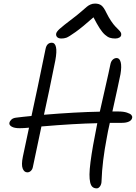

<svg xmlns="http://www.w3.org/2000/svg" viewBox="-20 -996 756 1066"><path d="M320.8 -782.2Q304.7 -782.2 297.1 -790.3Q289.6 -798.3 292 -810.1Q294.4 -820.3 310.8 -835.4Q327.1 -850.6 388.2 -897Q410.2 -913.6 431.6 -932.1Q453.1 -950.7 461.9 -958.3Q470.7 -965.8 482.2 -970.9Q493.7 -976.1 507.8 -976.1Q529.8 -976.1 543.2 -965.6Q556.6 -955.1 570.8 -924.8Q583 -899.9 596.7 -879.6Q610.4 -859.4 620.4 -849.1Q630.4 -838.9 638.9 -830.3Q647.5 -821.8 650.9 -815.2Q654.3 -808.6 652.8 -800.8Q651.4 -792.5 642.3 -787.4Q633.3 -782.2 620.1 -782.2Q602.5 -782.2 589.8 -786.4Q577.1 -790.5 562.7 -803.2Q548.3 -815.9 533.4 -838.9Q518.6 -861.8 499 -899.9Q438 -845.7 399.7 -818.4Q361.3 -791 348.4 -786.6Q335.4 -782.2 320.8 -782.2ZM131.8 -39.1Q114.3 -39.1 106 -60.1Q97.7 -81.1 106.9 -126Q138.2 -274.4 141.1 -287.1Q111.3 -284.2 88.9 -284.2Q59.6 -284.2 44.7 -293Q29.8 -301.8 32.2 -314Q34.7 -324.2 43.7 -332.5Q52.7 -340.8 69.8 -342.8Q78.6 -343.8 108.6 -347.4Q138.7 -351.1 154.8 -352.1Q186 -493.7 232.9 -724.1Q239.7 -758.8 268.1 -758.8Q285.2 -758.8 290.8 -734.6Q296.4 -710.4 287.1 -660.2Q250 -475.1 224.1 -358.9Q399.4 -373.5 534.2 -376Q544.4 -422.9 565.2 -512.9Q585.9 -603 592.8 -638.2Q596.2 -655.8 606 -664.8Q615.7 -673.8 627.9 -673.8Q644 -673.8 650.1 -650.6Q656.2 -627.4 648.9 -584Q636.2 -521.5 604 -377H637.2Q666 -377 684.8 -370.8Q703.6 -364.7 709.5 -357.4Q715.3 -350.1 713.9 -342.8Q711.9 -329.1 696.8 -321.5Q681.6 -314 657.2 -314H589.8Q578.1 -263.2 573.2 -232.9Q547.4 -99.1 543.9 6.8Q543.9 26.4 535.6 38.1Q527.3 49.8 517.1 49.8Q502.9 49.8 493.9 42.2Q484.9 34.7 480.7 16.8Q476.6 -1 476.8 -27.6Q477.1 -54.2 482.4 -95.9Q487.8 -137.7 496.8 -189Q505.9 -240.2 520 -311V-312Q394.5 -309.6 210 -293.9Q171.4 -111.3 162.1 -66.9Q159.7 -55.2 151.1 -47.1Q142.6 -39.1 131.8 -39.1Z"/></svg>

Font: Shantell Sans Irregular
Style: Italic
Weight: 300
Italic angle: -11.31°
Designer: Stephen Nixon, Anya Danilova, Shantell Martin
Foundry: Arrow Type
Version: Version 1.006;[9816181b4]